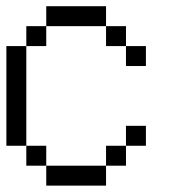

<svg xmlns="http://www.w3.org/2000/svg" viewBox="-20 -582 540 602"><path d="M125 -62.5H312.5V0H125V-62.5H62.5V-125H125ZM312.5 -125H375V-62.5H312.5ZM0 -437.5H62.5V-125H0ZM375 -187.5H437.5V-125H375ZM375 -437.5H437.5V-375H375V-437.5H312.5V-500H375ZM62.5 -500H125V-437.5H62.5ZM125 -562.5H312.5V-500H125Z"/></svg>

Font: HE실루아
Style: regular
Weight: 500
Monospace: yes
Designer: Taeyun An (WindowsTiger)
Version: v1